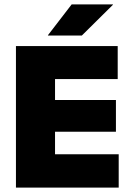

<svg xmlns="http://www.w3.org/2000/svg" viewBox="-20 -847 594 867"><path d="M52 0V-639H228.5V0ZM104.5 0V-150.5H516V0ZM156 -252V-395.5H503.5V-252ZM104.5 -490V-639H511.5V-490ZM303.5 -827H490V-825.5L349.5 -686.5H196.5V-688Z"/></svg>

Font: Anek Bangla Medium ExtraBold
Style: Regular
Weight: 800
Version: Version 1.003